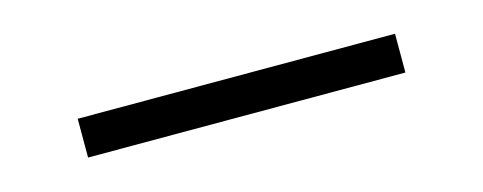

<svg xmlns="http://www.w3.org/2000/svg" viewBox="-21 -454 662 263"><g transform="rotate(-15 310.0 -322.5)"><path d="M85 -350.5H535V-295.5H85Z"/></g></svg>

Font: Monaspace Argon Var
Style: Regular
Weight: 400
Designer: Riley Cran and the Lettermatic Team
Version: Version 1.000 (Monaspace Argon Var)